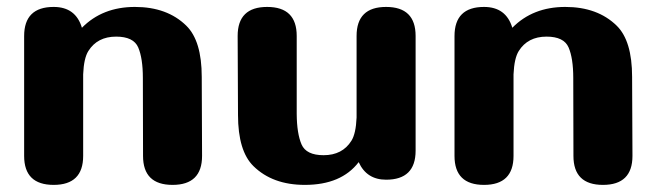

<svg xmlns="http://www.w3.org/2000/svg" viewBox="-20 -520 1855 540"><path d="M548.3 -81.5Q548.3 0 465.3 0Q382.3 0 382.3 -81.5L381.8 -300.8Q381.8 -356 368.7 -386.7Q355.5 -417 306.6 -417Q253.9 -417 228.5 -376.5Q215.8 -356.4 213.9 -311V-81.5Q213.9 0 130.9 0Q47.9 0 47.9 -81.5V-418.5Q47.9 -500.5 130.9 -500.5Q192.9 -500.5 210.4 -441.9Q268.1 -500.5 359.4 -500.5Q450.2 -500.5 503.9 -447.8Q547.4 -405.3 547.4 -303.7Z M1148.9 -96.2Q1148.9 -14.6 1065.9 -14.6Q1011.2 -14.6 988.8 -64Q939.9 0 837.4 0Q746.6 0 692.9 -52.7Q649.4 -95.2 649.4 -196.8L648.4 -418.9Q648.4 -500.5 731.4 -500.5Q814.5 -500.5 814.5 -418.9V-199.7Q814.9 -144.5 828.1 -113.8Q841.3 -83.5 890.1 -83.5Q942.9 -83.5 968.3 -124Q981 -144 982.9 -189.5V-418.9Q982.9 -500.5 1065.9 -500.5Q1148.9 -500.5 1148.9 -418.9Z M1758.8 -81.5Q1758.8 0 1675.8 0Q1592.8 0 1592.8 -81.5L1592.3 -300.8Q1592.3 -356 1579.1 -386.7Q1565.9 -417 1517.1 -417Q1464.4 -417 1439 -376.5Q1426.3 -356.4 1424.3 -311V-81.5Q1424.3 0 1341.3 0Q1258.3 0 1258.3 -81.5V-418.5Q1258.3 -500.5 1341.3 -500.5Q1403.3 -500.5 1420.9 -441.9Q1478.5 -500.5 1569.8 -500.5Q1660.6 -500.5 1714.4 -447.8Q1757.8 -405.3 1757.8 -303.7Z"/></svg>

Font: inglobal
Style: Bold
Weight: 700
Designer: Andrey Kochetov, Denis Davydov, Evgeny Yurtaev
Foundry: inglobal.ru
Version: Version 1.00 September 25, 2014, initial release